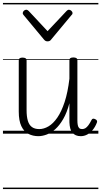

<svg xmlns="http://www.w3.org/2000/svg" viewBox="-20 -905 686 1300"><path d="M240 17Q203 17 172.5 1.5Q142 -14 124.5 -51Q107 -88 107 -150V-496Q107 -506 113.5 -510.5Q120 -515 132 -515Q146 -515 153 -510.5Q160 -506 160 -496V-159Q160 -116 168.5 -87.5Q177 -59 196 -45Q215 -31 246 -31Q277 -31 308.5 -49.5Q340 -68 368 -108.5Q396 -149 417.5 -214Q439 -279 450 -372V-497Q450 -507 456.5 -511.5Q463 -516 477 -516Q490 -516 497 -511.5Q504 -507 504 -497V-90Q504 -72 506.5 -58.5Q509 -45 516 -38Q523 -31 536 -31Q548 -31 558 -37Q568 -43 578.5 -57Q589 -71 600 -93Q604 -101 610.5 -101.5Q617 -102 625 -98Q634 -94 636.5 -87.5Q639 -81 636 -75Q625 -46 607.5 -25Q590 -4 569.5 6.5Q549 17 527 17Q508 17 494 11Q480 5 470 -6.5Q460 -18 455.5 -36Q451 -54 450 -77V-206Q433 -142 408 -99Q383 -56 354.5 -30.5Q326 -5 296 6Q266 17 240 17ZM447 -839Q455 -839 463 -832Q471 -825 471 -816Q471 -814 470 -810.5Q469 -807 465 -804L327 -638Q323 -632 317 -628.5Q311 -625 302 -625Q293 -625 287.5 -628.5Q282 -632 277 -638L139 -804Q136 -807 135 -810.5Q134 -814 134 -816Q134 -825 141.5 -832Q149 -839 157 -839Q162 -839 166 -837Q170 -835 174 -831L302 -694L431 -831Q435 -835 438.5 -837Q442 -839 447 -839ZM0 365H646V375H0ZM0 -20H646V0H0ZM0 -505H646V-500H0ZM0 -885H646V-875H0Z"/></svg>

Font: Playwrite AT Guides
Style: Regular
Weight: 400
Designer: Veronika Burian, José Scaglione
Foundry: TypeTogether
Version: Version 1.003